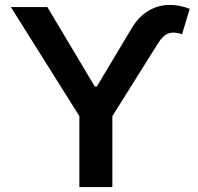

<svg xmlns="http://www.w3.org/2000/svg" viewBox="-20 -756 800 776"><path d="M358.4 -389.6V-406.2H376V-389.6ZM23.9 -727.5H171.4L367.2 -399.4L512.7 -642.6Q541.5 -689.9 579.8 -712.4Q618.2 -734.9 661.1 -736.1Q704.1 -737.3 746.6 -720.2L715.8 -617.7Q683.1 -628.9 660.6 -620.8Q638.2 -612.8 618.2 -580.1L434.1 -286.6V0H300.8V-286.6Z"/></svg>

Font: V-Inter
Style: SemiBold-600
Weight: 600
Designer: Rasmus Andersson
Foundry: rsms
Version: Version 4.000;git-4146feb